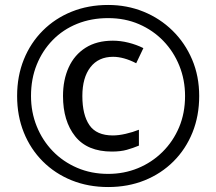

<svg xmlns="http://www.w3.org/2000/svg" viewBox="-20 -744 872 774"><path d="M431 -133Q332 -133 283 -194.5Q234 -256 234 -357Q234 -422 257 -472.5Q280 -523 325 -551.5Q370 -580 435 -580Q466 -580 498 -572Q530 -564 558 -550L529 -489Q504 -502 480.5 -508.5Q457 -515 436 -515Q377 -515 344.5 -473Q312 -431 312 -357Q312 -281 340.5 -239.5Q369 -198 435 -198Q458 -198 486.5 -204.5Q515 -211 540 -221V-157Q516 -147 491 -140Q466 -133 431 -133ZM416 10Q336 10 269 -17Q202 -44 152.5 -93.5Q103 -143 76 -210Q49 -277 49 -357Q49 -437 76 -504Q103 -571 152.5 -620.5Q202 -670 269 -697Q336 -724 416 -724Q492 -724 558.5 -697Q625 -670 675.5 -620.5Q726 -571 754.5 -504Q783 -437 783 -357Q783 -277 756 -210Q729 -143 679.5 -93.5Q630 -44 563 -17Q496 10 416 10ZM416 -43Q480 -43 536 -66Q592 -89 635 -131.5Q678 -174 702 -231Q726 -288 726 -357Q726 -422 703 -479Q680 -536 638.5 -579Q597 -622 540.5 -646.5Q484 -671 416 -671Q348 -671 291 -648Q234 -625 192.5 -582.5Q151 -540 128 -483Q105 -426 105 -357Q105 -292 128 -235Q151 -178 192.5 -135Q234 -92 291 -67.5Q348 -43 416 -43Z"/></svg>

Font: Noto Sans Kannada
Style: Regular
Weight: 400
Designer: Jelle Bosma - Monotype Design Team
Foundry: Monotype Imaging Inc.
Version: Version 2.003